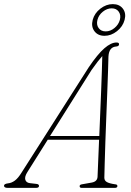

<svg xmlns="http://www.w3.org/2000/svg" viewBox="-54 -913 638 933"><path d="M79.5 -77.5Q64.5 -54 69 -39.5Q73.5 -25 91.5 -23L122 -19.5Q135.5 -18.5 135.5 -9.5Q135.5 0 120.5 0H-16Q-34.5 0 -34.5 -10.5Q-34.5 -19.5 -15.5 -22Q2 -23.5 18.2 -35.5Q34.5 -47.5 51.5 -75.5L377.5 -586.5Q420.5 -650 453 -678.2Q485.5 -706.5 512 -706.5Q525 -706.5 524.5 -698Q524.5 -688 510.5 -687Q475.5 -684.5 473 -638Q472.5 -614 471 -568Q469.5 -522 467.2 -463.8Q465 -405.5 462.5 -343.2Q460 -281 458 -223Q456 -165 454.8 -119.2Q453.5 -73.5 453 -49.5Q453 -35.5 465 -28.5Q477 -21.5 505 -17.5Q516.5 -17 516.5 -9Q516.5 0 503.5 0H343Q333 0 333 -8.5Q333 -15 342 -17L392.5 -26Q418.5 -31 420 -53.5Q421 -77.5 423 -125.8Q425 -174 427.5 -234H178ZM391 -573 189 -252H428.5Q430.5 -305 433 -361.5Q435.5 -418 437.5 -471.2Q439.5 -524.5 441 -568.5Q442.5 -612.5 443 -640.5Q434 -630.5 420.5 -613.2Q407 -596 391 -573ZM454 -739Q421.5 -739 404.8 -761.5Q388 -784 396.5 -816.5Q405 -848.5 433.5 -870.8Q462 -893 494 -893Q526.5 -893 543.2 -870.8Q560 -848.5 551.5 -816.5Q543 -784 514.5 -761.5Q486 -739 454 -739ZM489 -872.5Q466 -872.5 445.8 -856.2Q425.5 -840 419.5 -816.5Q413.5 -793 425.2 -776.8Q437 -760.5 459.5 -760.5Q482.5 -760.5 502.2 -776.8Q522 -793 528.5 -816.5Q534.5 -840 523 -856.2Q511.5 -872.5 489 -872.5Z"/></svg>

Font: Fraunces 72pt S050 Thin
Style: Italic
Weight: 100
Italic angle: -16°
Version: Version 1.000; ttfautohint (v1.8.3)